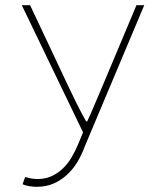

<svg xmlns="http://www.w3.org/2000/svg" viewBox="-20 -498 640 740"><path d="M122 222Q108 222 92.5 219.5Q77 217 67 212L77 184Q86 187 98.5 189.5Q111 192 125 192Q154 192 177.5 181.5Q201 171 220.5 153Q240 135 255 110Q270 85 282 56L300 12L64 -478H96L244 -164Q258 -134 276 -98Q294 -62 312 -30H316Q331 -62 346 -98Q361 -134 374 -164L506 -478H536L306 68Q296 96 280 123.5Q264 151 241 173Q218 195 188.5 208.5Q159 222 122 222Z"/></svg>

Font: Source Code Pro ExtraLight
Style: Regular
Weight: 200
Monospace: yes
Designer: Paul D. Hunt, Teo Tuominen
Foundry: Adobe Systems Incorporated
Version: Version 2.030;PS 1.000;hotconv 16.6.51;makeotf.lib2.5.65220